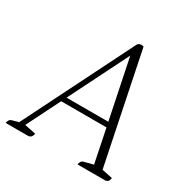

<svg xmlns="http://www.w3.org/2000/svg" viewBox="-181 -791 912 928"><g transform="rotate(30 275.0 -327.5)"><path d="M-31 0Q-27 -23 -12 -26L24 -36L327 -642Q331 -650 337 -652.5Q343 -655 350 -655Q358 -655 362 -652L488 -38L547 -26Q545 -14 541.5 -8.5Q538 -3 527 0H370Q374 -23 389 -26L440 -39L402 -225H149L56 -39L119 -26Q116 -14 112 -8.5Q108 -3 97 0ZM163 -253H396L328 -583Z"/></g></svg>

Font: Petrona ExtraLight
Style: Italic
Weight: 200
Italic angle: -9°
Designer: Ringo R. Seeber
Foundry: Ringo R. Seeber
Version: Version 2.001; ttfautohint (v1.8.3)